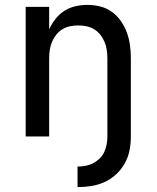

<svg xmlns="http://www.w3.org/2000/svg" viewBox="-20 -558 640 785"><path d="M297 207V123Q313 123 329.5 120Q346 117 360.5 109.5Q375 102 387 90.5Q399 79 406 64Q413 49 416 32.5Q419 16 419 0V-320Q419 -337 416.5 -354Q414 -371 407.5 -386.5Q401 -402 390.5 -415.5Q380 -429 365.5 -438Q351 -447 334 -450.5Q317 -454 300 -454Q283 -454 266 -450.5Q249 -447 234.5 -438Q220 -429 209.5 -415.5Q199 -402 192.5 -386.5Q186 -371 183.5 -354Q181 -337 181 -320V0H85V-530H181V-438Q191 -460 206.5 -480Q222 -500 243 -513.5Q264 -527 288.5 -532.5Q313 -538 337 -538Q364 -538 390 -531.5Q416 -525 437.5 -509.5Q459 -494 474.5 -471.5Q490 -449 499 -424Q508 -399 511.5 -373Q515 -347 515 -320V0Q515 29 509.5 57Q504 85 490 110Q476 135 455 154.5Q434 174 408 186Q382 198 353.5 202.5Q325 207 297 207Z"/></svg>

Font: Iosevka Curly Medium Extended
Style: Regular
Weight: 500
Width: 7
Monospace: yes
Designer: Belleve Invis
Foundry: Belleve Invis
Version: Version 11.1.0; ttfautohint (v1.8.3)